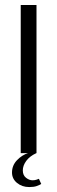

<svg xmlns="http://www.w3.org/2000/svg" viewBox="-20 -611 228 766"><path d="M62.7 0V-591H125.6V0ZM96.7 135.3Q67.9 135.3 47.9 118.8Q27.9 102.3 27.9 77.3Q27.9 48.6 48.1 27.8Q68.3 7 93 -0.6L124.9 0Q98.6 12 84.8 30.8Q71 49.7 71 68.8Q71 88.3 83.9 98.3Q96.8 108.3 109.5 108.3Q118.6 108.3 125.2 106Q131.9 103.8 135.3 102.4L144.5 123Q138.8 126.7 127.1 131Q115.4 135.3 96.7 135.3Z"/></svg>

Font: Alumni Sans Thin
Style: Regular
Weight: 100
Designer: Robert E. Leuschke
Foundry: Robert E. Leuschke
Version: Version 1.018